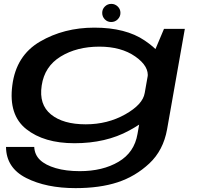

<svg xmlns="http://www.w3.org/2000/svg" viewBox="-20 -734 1048 990"><path d="M369.5 236Q494.5 236 586.2 206Q678 176 750 108.8Q822 41.5 841.5 -67L933 -585H825.5L755 -418L689 -43.5Q673 52 591.2 100.2Q509.5 148.5 391 148.5Q320.5 148.5 267.5 133Q214.5 117.5 186.5 90.8Q158.5 64 156.5 23.5H11Q12 131.5 115.2 183.8Q218.5 236 369.5 236ZM364 4.5Q526 4.5 645.8 -60.8Q765.5 -126 773.5 -172L726 -254Q716.5 -195.5 625.5 -144.2Q534.5 -93 422 -93Q305.5 -93 242.8 -144Q180 -195 195 -293Q209.5 -391.5 292.8 -442.5Q376 -493.5 492.5 -493.5Q605 -493.5 677.8 -442.5Q750.5 -391.5 741 -333.5L816 -412.5Q824 -458.5 726.2 -525Q628.5 -591.5 466.5 -591.5Q309.5 -591.5 186.2 -519.5Q63 -447.5 43.5 -294Q23.5 -141.5 115.2 -68.5Q207 4.5 364 4.5ZM553 -620.5Q573.5 -620.5 587.2 -634.5Q601 -648.5 601 -667.5Q601 -687 587 -700.5Q573 -714 554 -714Q534.5 -714 520.8 -700.5Q507 -687 507 -667.5Q507 -648 520.5 -634.2Q534 -620.5 553 -620.5Z"/></svg>

Font: Anybody ExtraExpanded Medium
Style: Italic
Weight: 500
Width: 8
Italic angle: -10°
Version: Version 1.113;gftools[0.9.25]